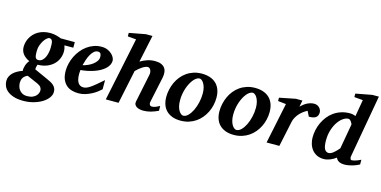

<svg xmlns="http://www.w3.org/2000/svg" viewBox="-118 -1218 3831 1929"><g transform="rotate(15 1797.5 -254.0)"><path d="M325.2 83Q325.2 65.9 314.5 50.8Q303.7 35.6 275.9 22.9L164.1 -25.9Q147.5 -19.5 136.2 -10.3Q125 -1 117.9 10.5Q110.8 22 107.9 35.2Q105 48.3 105 62Q105 78.1 109.9 97.4Q114.7 116.7 126.7 133.5Q138.7 150.4 158.9 161.6Q179.2 172.9 210 172.9Q244.1 172.9 266.4 163.1Q288.6 153.3 301.8 139.4Q314.9 125.5 320.1 110.1Q325.2 94.7 325.2 83ZM314 -359.9Q314 -377.4 313.5 -393.6Q313 -409.7 309.3 -421.9Q305.7 -434.1 297.9 -441.2Q290 -448.2 275.9 -448.2Q267.6 -448.2 252.7 -436.5Q237.8 -424.8 223.1 -403.3Q208.5 -381.8 197.8 -351.8Q187 -321.8 187 -285.2Q187 -267.6 188.2 -253.2Q189.5 -238.8 193.1 -228.3Q196.8 -217.8 204.1 -211.9Q211.4 -206.1 224.1 -206.1Q249 -206.1 266.1 -221.4Q283.2 -236.8 293.7 -260Q304.2 -283.2 309.1 -310.1Q314 -336.9 314 -359.9ZM440.9 -417Q445.3 -405.8 448.7 -389.4Q452.1 -373 452.1 -355Q452.1 -317.9 437.7 -282.7Q423.3 -247.6 395.3 -220.2Q367.2 -192.9 325.7 -176.3Q284.2 -159.7 230 -159.2Q224.6 -145 222.2 -130.6Q219.7 -116.2 221.2 -107.9L354 -47.9Q377.9 -37.6 397.5 -27.1Q417 -16.6 430.9 -3.9Q444.8 8.8 452.4 24.9Q460 41 460 63Q460 94.7 438 124.5Q416 154.3 378.4 177.5Q340.8 200.7 290.8 214.8Q240.7 229 184.1 229Q124.5 229 83.7 215.6Q43 202.1 17.3 180.9Q-8.3 159.7 -19.5 132.8Q-30.8 106 -30.8 79.1Q-30.8 53.7 -20.5 32.2Q-10.3 10.7 7.8 -6.8Q25.9 -24.4 50.3 -37.8Q74.7 -51.3 103 -61Q101.1 -72.8 103.3 -87.6Q105.5 -102.5 110.6 -117.9Q115.7 -133.3 123.5 -147.5Q131.3 -161.6 141.1 -171.9Q121.1 -181.2 104.2 -193.1Q87.4 -205.1 75 -220.2Q62.5 -235.4 55.7 -254.4Q48.8 -273.4 48.8 -296.9Q48.8 -320.3 54.7 -344.5Q60.5 -368.7 72.8 -391.1Q85 -413.6 103.3 -433.3Q121.6 -453.1 146.7 -468Q171.9 -482.9 203.6 -491.5Q235.4 -500 273.9 -500Q293 -500 310.3 -497.3Q327.6 -494.6 342.3 -490.5Q356.9 -486.3 368.4 -482.2Q379.9 -478 387.2 -475.1H533.2V-417Z M818.8 -396Q818.8 -404.8 817.6 -413.3Q816.4 -421.9 812.7 -428.7Q809.1 -435.5 802 -439.7Q794.9 -443.8 783.7 -443.8Q760.3 -443.8 741.9 -427.2Q723.6 -410.6 709.5 -385Q695.3 -359.4 685.1 -328.9Q674.8 -298.3 668 -271Q693.8 -276.9 720.7 -288.6Q747.6 -300.3 769.3 -316.7Q791 -333 804.9 -353Q818.8 -373 818.8 -396ZM948.7 -395Q948.7 -368.7 936.8 -346.2Q924.8 -323.7 903.8 -305.2Q882.8 -286.6 854.7 -271.7Q826.7 -256.8 794.7 -246.1Q762.7 -235.4 728.3 -228.5Q693.8 -221.7 660.6 -219.2Q659.7 -210 658.7 -198.2Q657.7 -186.5 657.7 -178.2Q657.7 -152.3 661.6 -130.4Q665.5 -108.4 674.3 -92.3Q683.1 -76.2 697.5 -67.1Q711.9 -58.1 732.9 -58.1Q749 -58.1 765.6 -64.5Q782.2 -70.8 804.2 -85.7Q826.2 -100.6 855.5 -125Q884.8 -149.4 925.8 -185.1V-89.8Q911.1 -75.7 887.7 -57.9Q864.3 -40 834.5 -24.4Q804.7 -8.8 770.5 1.7Q736.3 12.2 699.7 12.2Q667 12.2 634.8 3.9Q602.5 -4.4 576.9 -25.4Q551.3 -46.4 535.2 -82.3Q519 -118.2 519 -173.8Q519 -211.9 528.6 -251Q538.1 -290 555.7 -326.2Q573.2 -362.3 598.6 -394Q624 -425.8 656 -449.2Q688 -472.7 726.1 -486.3Q764.2 -500 806.6 -500Q843.3 -500 870.1 -487.8Q897 -475.6 914.6 -458.7Q932.1 -441.9 940.4 -424.1Q948.7 -406.2 948.7 -395Z M1528.8 -27.8Q1491.2 -9.8 1452.9 1.2Q1414.6 12.2 1375 12.2Q1357.4 12.2 1339.1 8.5Q1320.8 4.9 1306.6 -3.4Q1292.5 -11.7 1285.2 -25.1Q1277.8 -38.6 1281.7 -58.1L1341.8 -349.1Q1345.7 -367.2 1343.5 -381.1Q1341.3 -395 1335.9 -404.5Q1330.6 -414.1 1322.8 -418.9Q1314.9 -423.8 1307.6 -423.8Q1296.4 -423.8 1282.2 -418.2Q1268.1 -412.6 1252.4 -402.6Q1236.8 -392.6 1220.5 -379.2Q1204.1 -365.7 1189 -350.1L1115.7 0H982.9L1120.6 -661.1L1032.7 -668.9V-705.1L1201.7 -736.8H1271L1210.9 -454.1Q1241.2 -472.7 1279.8 -486.3Q1318.4 -500 1362.8 -500Q1400.4 -500 1425.3 -489.7Q1450.2 -479.5 1464.1 -460.9Q1478 -442.4 1481.2 -416.3Q1484.4 -390.1 1478 -358.9L1421.9 -94.2Q1419.4 -81.5 1421.1 -73.2Q1422.9 -64.9 1426.8 -59.6Q1430.7 -54.2 1435.5 -52Q1440.4 -49.8 1444.8 -49.8Q1466.8 -49.8 1486.1 -57.6Q1505.4 -65.4 1527.8 -78.1Z M1908.7 -307.1Q1908.7 -343.8 1901.4 -370.1Q1894 -396.5 1883.5 -413.6Q1873 -430.7 1861.1 -438.7Q1849.1 -446.8 1839.8 -446.8Q1824.7 -446.8 1808.8 -436.8Q1793 -426.8 1778.1 -408.9Q1763.2 -391.1 1750 -366.5Q1736.8 -341.8 1726.8 -312.7Q1716.8 -283.7 1711.2 -251.2Q1705.6 -218.8 1705.6 -185.1Q1705.6 -146.5 1713.1 -119.4Q1720.7 -92.3 1731.7 -75.4Q1742.7 -58.6 1754.4 -50.8Q1766.1 -43 1774.9 -43Q1801.3 -43 1825.4 -66.9Q1849.6 -90.8 1868.2 -128.9Q1886.7 -167 1897.7 -213.9Q1908.7 -260.7 1908.7 -307.1ZM2052.7 -303.2Q2052.7 -263.7 2043.9 -225.1Q2035.2 -186.5 2018.1 -151.6Q2001 -116.7 1976.1 -86.7Q1951.2 -56.6 1918.9 -34.7Q1886.7 -12.7 1847.4 -0.2Q1808.1 12.2 1762.7 12.2Q1711.4 12.2 1673.8 -2.4Q1636.2 -17.1 1611.6 -42.7Q1586.9 -68.4 1575 -103.8Q1563 -139.2 1563 -181.2Q1563 -220.2 1571.5 -259Q1580.1 -297.9 1596.4 -333.5Q1612.8 -369.1 1637.2 -399.4Q1661.6 -429.7 1693.6 -452.1Q1725.6 -474.6 1764.9 -487.3Q1804.2 -500 1850.6 -500Q1896.5 -500 1933.8 -487.5Q1971.2 -475.1 1997.6 -450.4Q2023.9 -425.8 2038.3 -388.9Q2052.7 -352.1 2052.7 -303.2Z M2461.9 -307.1Q2461.9 -343.8 2454.6 -370.1Q2447.3 -396.5 2436.8 -413.6Q2426.3 -430.7 2414.3 -438.7Q2402.3 -446.8 2393.1 -446.8Q2377.9 -446.8 2362.1 -436.8Q2346.2 -426.8 2331.3 -408.9Q2316.4 -391.1 2303.2 -366.5Q2290 -341.8 2280 -312.7Q2270 -283.7 2264.4 -251.2Q2258.8 -218.8 2258.8 -185.1Q2258.8 -146.5 2266.4 -119.4Q2273.9 -92.3 2284.9 -75.4Q2295.9 -58.6 2307.6 -50.8Q2319.3 -43 2328.1 -43Q2354.5 -43 2378.7 -66.9Q2402.8 -90.8 2421.4 -128.9Q2439.9 -167 2450.9 -213.9Q2461.9 -260.7 2461.9 -307.1ZM2606 -303.2Q2606 -263.7 2597.2 -225.1Q2588.4 -186.5 2571.3 -151.6Q2554.2 -116.7 2529.3 -86.7Q2504.4 -56.6 2472.2 -34.7Q2439.9 -12.7 2400.6 -0.2Q2361.3 12.2 2315.9 12.2Q2264.6 12.2 2227.1 -2.4Q2189.5 -17.1 2164.8 -42.7Q2140.1 -68.4 2128.2 -103.8Q2116.2 -139.2 2116.2 -181.2Q2116.2 -220.2 2124.8 -259Q2133.3 -297.9 2149.7 -333.5Q2166 -369.1 2190.4 -399.4Q2214.8 -429.7 2246.8 -452.1Q2278.8 -474.6 2318.1 -487.3Q2357.4 -500 2403.8 -500Q2449.7 -500 2487.1 -487.5Q2524.4 -475.1 2550.8 -450.4Q2577.1 -425.8 2591.6 -388.9Q2606 -352.1 2606 -303.2Z M3093.3 -429.2Q3093.3 -394.5 3071.3 -377.2Q3049.3 -359.9 2998 -359.9L2971.2 -414.1Q2947.8 -402.3 2926.5 -386Q2905.3 -369.6 2888.7 -350.1Q2872.1 -330.6 2860.4 -308.6Q2848.6 -286.6 2844.2 -264.2L2788.1 0H2655.3L2743.2 -422.9L2659.2 -432.1V-466.8L2825.2 -500H2894L2881.3 -433.1Q2894.5 -446.8 2910.4 -459Q2926.3 -471.2 2943.8 -480.5Q2961.4 -489.7 2980 -494.9Q2998.5 -500 3017.1 -500Q3036.6 -500 3051 -492.9Q3065.4 -485.8 3074.7 -475.3Q3084 -464.8 3088.6 -452.4Q3093.3 -439.9 3093.3 -429.2Z M3432.1 -394Q3432.6 -396 3429.2 -403.8Q3425.8 -411.6 3419.9 -420.4Q3414.1 -429.2 3406 -436Q3397.9 -442.9 3389.2 -442.9Q3362.8 -442.9 3334.2 -423.3Q3305.7 -403.8 3281.5 -368.4Q3257.3 -333 3241.7 -283.7Q3226.1 -234.4 3226.1 -174.8Q3226.1 -114.3 3240.7 -86.7Q3255.4 -59.1 3283.2 -59.1Q3295.9 -59.1 3308.8 -65.4Q3321.8 -71.8 3334.7 -82.5Q3347.7 -93.3 3360.6 -106.7Q3373.5 -120.1 3386.2 -134.8ZM3511.2 -89.8Q3508.8 -77.6 3510 -69.6Q3511.2 -61.5 3513.9 -56.9Q3516.6 -52.2 3520.5 -50.5Q3524.4 -48.8 3527.3 -48.8Q3537.6 -48.8 3550.3 -52Q3563 -55.2 3575.9 -59.8Q3588.9 -64.5 3600.3 -69.6Q3611.8 -74.7 3620.1 -79.1V-29.8Q3607.4 -22.5 3589.4 -14.9Q3571.3 -7.3 3550.8 -1.2Q3530.3 4.9 3509 8.5Q3487.8 12.2 3468.3 12.2Q3430.2 12.2 3408.2 -0.5Q3386.2 -13.2 3377.9 -36.1Q3364.7 -25.9 3349.4 -17.1Q3334 -8.3 3317.6 -1.7Q3301.3 4.9 3284.7 8.5Q3268.1 12.2 3252 12.2Q3208.5 12.2 3177.5 -3.9Q3146.5 -20 3126.7 -46.1Q3106.9 -72.3 3097.7 -104.5Q3088.4 -136.7 3088.4 -168.9Q3088.4 -207 3096.7 -246.6Q3105 -286.1 3121.8 -322.8Q3138.7 -359.4 3163.8 -391.8Q3189 -424.3 3222.7 -448.2Q3256.3 -472.2 3298.6 -486.1Q3340.8 -500 3391.1 -500Q3409.7 -500 3424.6 -495.6Q3439.5 -491.2 3449.2 -487.8L3479 -661.1L3389.2 -668.9V-705.1L3558.1 -736.8H3626Z"/></g></svg>

Font: Charis SIL Afr
Style: Bold Italic
Weight: 700
Italic angle: -11°
Foundry: SIL International
Version: Version 5.000